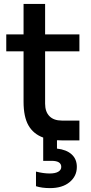

<svg xmlns="http://www.w3.org/2000/svg" viewBox="-20 -716 469 987"><path d="M236.8 251Q195.3 251 165 241.2V166Q203.1 175.8 234.9 175.8Q264.2 175.8 279.5 166.7Q294.9 157.7 294.9 142.1Q294.9 110.8 245.1 110.8H202.1V-8.8Q151.4 -27.3 126.2 -71.5Q101.1 -115.7 101.1 -192.9V-452.1H12.2V-539.1H101.1V-695.8H211.9V-539.1H388.2V-452.1H211.9V-183.1Q211.9 -141.6 234.1 -118.9Q256.3 -96.2 297.9 -96.2H388.2V5.9H307.1Q284.2 5.9 272.9 4.9V47.9Q321.3 53.2 348.1 77.4Q375 101.6 375 142.1Q375 189.5 337.9 220.2Q300.8 251 236.8 251Z"/></svg>

Font: Sora Medium
Style: Regular
Weight: 500
Designer: Jonathan Barnbrook, Julián Moncada
Foundry: Barnbrook Fonts
Version: Version 2.000